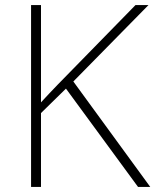

<svg xmlns="http://www.w3.org/2000/svg" viewBox="-20 -734 610 754"><path d="M570 0 268 -414 563 -714H512L206 -401C183 -377 161 -354 141 -332V-714H102V0H141V-290L239 -386L522 0Z"/></svg>

Font: Noto Sans Arabic ExtLt
Style: Regular
Weight: 200
Designer: Monotype Design Team, Nadine Chahine, Nizar Qandah and Khaled Hosny
Foundry: Monotype Imaging Inc.
Version: Version 2.012